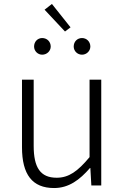

<svg xmlns="http://www.w3.org/2000/svg" viewBox="-20 -936 629 969"><path d="M253 13C327 13 382 -28 434 -88H436L441 0H491V-534H432V-143C372 -71 327 -39 266 -39C184 -39 150 -90 150 -200V-534H91V-193C91 -55 143 13 253 13ZM193 -660C217 -660 236 -679 236 -701C236 -726 217 -744 193 -744C170 -744 152 -726 152 -701C152 -679 170 -660 193 -660ZM308 -777 336 -798 242 -916 205 -887ZM394 -660C417 -660 436 -679 436 -701C436 -726 417 -744 394 -744C370 -744 352 -726 352 -701C352 -679 370 -660 394 -660Z"/></svg>

Font: GenYoGothic2 TW L
Style: Regular
Weight: 300
Version: Version 2.100;PS 2.1;hotconv 16.6.51;makeotf.lib2.5.65220 DE